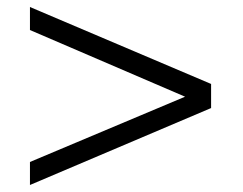

<svg xmlns="http://www.w3.org/2000/svg" viewBox="-20 -527 694 548"><path d="M65.5 -507 582.5 -287.4V-218.6L65.5 1V-64.7L508.2 -251L65.5 -441.3Z"/></svg>

Font: Ancizar Serif Light
Style: Italic
Weight: 300
Italic angle: -4°
Designer: Cesar Puertas, Viviana Monsalve, Julian Moncada, Julian Prieto, Jose Castro, Felipe Aragon, Mariel Hernandez, Sara Alarc
Version: Version 8.100